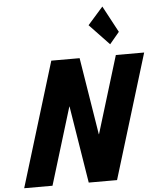

<svg xmlns="http://www.w3.org/2000/svg" viewBox="-70 -1211 1047 1270"><g transform="rotate(-5 453.5 -576.0)"><path d="M752.1 -976 687.7 -899 556.4 -1037 657.9 -1152ZM382.7 -512H384.2L466.8 0H654.8L907 -825H719L562.5 -313H561L478.4 -825H290.4L38.2 0H226.2Z"/></g></svg>

Font: Hussar
Style: BdSuprConOblThree
Weight: 700
Foundry: Cannot Into Space Fonts
Version: Version 2.00